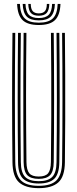

<svg xmlns="http://www.w3.org/2000/svg" viewBox="-20 -971 402 998"><path d="M181.3 7Q112.4 7 79.1 -23Q45.7 -53.1 44.8 -127.8Q44 -198.3 43.4 -280.3Q42.9 -362.2 42.9 -450.1Q42.9 -538 43.3 -626.9Q43.8 -715.8 44.8 -800H59.3Q58.5 -723 57.9 -635.8Q57.4 -548.6 57.4 -459Q57.4 -369.5 57.9 -285Q58.5 -200.5 59.3 -129Q60.2 -63.5 87.9 -34.3Q115.6 -5.1 181.3 -5.1Q246.8 -5.1 274.4 -34.3Q301.9 -63.5 302.8 -129Q303.7 -199.1 304.2 -280.9Q304.7 -362.8 304.7 -450.7Q304.7 -538.6 304.3 -627.4Q303.9 -716.2 302.8 -800H317.3Q318.4 -697.5 318.9 -582.6Q319.4 -467.7 319 -351.4Q318.6 -235.1 317.3 -127.8Q316.4 -52.5 282.9 -22.7Q249.4 7 181.3 7ZM181.3 -17.1Q126.4 -17.1 100.4 -41.6Q74.4 -66 73.8 -128Q73 -206.1 72.4 -288.5Q71.9 -371 71.9 -456.2Q71.9 -541.4 72.4 -627.7Q72.9 -714.1 73.8 -800H88.3Q87.4 -719.5 86.9 -633.3Q86.4 -547 86.4 -459.7Q86.4 -372.5 86.9 -288.5Q87.5 -204.5 88.3 -128.4Q88.9 -73.5 110.9 -51.3Q132.9 -29.2 181.3 -29.2Q229.4 -29.2 251.3 -51.2Q273.2 -73.1 273.8 -128.4Q274.7 -204 275.2 -286.8Q275.7 -369.6 275.7 -456Q275.7 -542.4 275.2 -629.3Q274.7 -716.2 273.8 -800H288.3Q289.2 -718.6 289.7 -632.3Q290.2 -546 290.2 -459.1Q290.2 -372.2 289.7 -288.4Q289.1 -204.6 288.3 -128Q287.7 -66.5 262.1 -41.8Q236.5 -17.1 181.3 -17.1ZM181.3 -41.3Q140.3 -41.3 121.8 -60.6Q103.4 -79.9 102.8 -128.8Q101.7 -222.4 101.3 -335.3Q100.9 -448.3 101.2 -567.8Q101.5 -687.3 102.8 -800H117.3Q116.5 -719.2 115.9 -638.5Q115.4 -557.7 115.4 -475.1Q115.4 -392.5 115.9 -306.4Q116.4 -220.3 117.5 -128.8Q118.1 -87.1 132.3 -70.2Q146.5 -53.4 181.3 -53.4Q215.9 -53.4 230 -70.2Q244 -87.1 244.6 -128.8Q246.1 -255.9 246.5 -367Q246.9 -478 246.4 -583.7Q245.9 -689.4 244.8 -800H259.3Q260.2 -723.3 260.7 -636.5Q261.2 -549.6 261.2 -460.4Q261.2 -371.2 260.7 -286.3Q260.2 -201.4 259.3 -128.8Q258.7 -79.3 240.1 -60.3Q221.5 -41.3 181.3 -41.3ZM181.7 -841Q123.5 -841 97.4 -866.5Q71.2 -892.1 68.9 -950.7H83.4Q85.4 -898.3 108.2 -875.7Q131.1 -853.1 181.7 -853.1Q232.2 -853.1 255 -875.7Q277.9 -898.3 279.9 -950.7H294.4Q292 -892.1 265.8 -866.5Q239.7 -841 181.7 -841ZM181.7 -865.1Q138.4 -865.1 119 -885Q99.6 -904.9 97.9 -950.7H112.4Q113.7 -911.3 129.8 -894.3Q145.9 -877.2 181.7 -877.2Q217.4 -877.2 233.5 -894.3Q249.6 -911.3 250.9 -950.7H265.4Q263.7 -904.9 244.2 -885Q224.7 -865.1 181.7 -865.1ZM181.7 -889.3Q153.4 -889.3 140.6 -903.5Q127.9 -917.7 126.9 -950.7H139.8Q140.1 -924.3 150.3 -912.9Q160.5 -901.4 181.7 -901.4Q203.1 -901.4 213.3 -912.9Q223.4 -924.3 223.5 -950.7H236.4Q235.2 -917.7 222.6 -903.5Q210 -889.3 181.7 -889.3Z"/></svg>

Font: Big Shoulders Inline Display SC Thin
Style: Regular
Weight: 100
Designer: Patric King
Foundry: XO Type Co
Version: Version 2.002